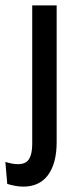

<svg xmlns="http://www.w3.org/2000/svg" viewBox="-65 -542 279 715"><path d="M22 153Q9 153 -6 150.5Q-21 148 -38 143L-45 61Q7 77 31 62.5Q55 48 55 -7V-522H146V-13Q146 28 137.5 59Q129 90 113 111Q97 132 74 142.5Q51 153 22 153Z"/></svg>

Font: Bricolage Grotesque 72pt SemiCondensed
Style: Regular
Weight: 400
Width: 4
Designer: Mathieu Triay
Foundry: Atelier Triay
Version: Version 1.001;gftools[0.9.33.dev8+g029e19f]